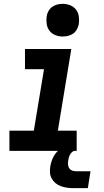

<svg xmlns="http://www.w3.org/2000/svg" viewBox="-20 -785 540 999"><path d="M29 0V-105H156L209 -425H110V-530H351L281 -105H379V0ZM306 -595Q286 -595 267.5 -602.5Q249 -610 237.5 -625Q226 -640 223 -660Q220 -680 223 -701Q225 -715 232.5 -728Q240 -741 252 -749.5Q264 -758 278 -761.5Q292 -765 306 -765Q327 -765 345.5 -757.5Q364 -750 375.5 -735Q387 -720 390 -700Q393 -680 390 -659Q387 -645 380 -632Q373 -619 361 -610.5Q349 -602 334.5 -598.5Q320 -595 306 -595ZM362 194Q345 194 328 191.5Q311 189 296 183.5Q281 178 268.5 167.5Q256 157 248.5 143Q241 129 240 112.5Q239 96 242 79Q246 56 256.5 34Q267 12 286 -4Q305 -20 328.5 -27Q352 -34 374 -34L369 0Q361 0 354.5 6.5Q348 13 344 20Q340 27 338 35Q336 43 335 51Q333 62 334 72.5Q335 83 340.5 91Q346 99 355.5 102.5Q365 106 376 106H451L437 194Z"/></svg>

Font: Iosevka Slab Extrabold Oblique
Style: Regular
Weight: 800
Italic angle: -9°
Monospace: yes
Designer: Belleve Invis
Foundry: Belleve Invis
Version: Version 11.1.1; ttfautohint (v1.8.3)